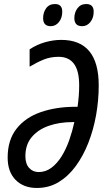

<svg xmlns="http://www.w3.org/2000/svg" viewBox="-20 -923 530 953"><path d="M163 10Q97 10 57.5 -30Q18 -70 18 -141Q18 -228 62 -284Q106 -340 182.5 -366.5Q259 -393 355 -393H365Q369 -421 371 -447.5Q373 -474 373 -499Q373 -572 347 -606.5Q321 -641 271 -641Q230 -641 196 -627Q162 -613 127 -592V-678Q163 -702 204 -713.5Q245 -725 284 -725Q470 -725 470 -499Q470 -425 457 -352Q444 -279 418.5 -214Q393 -149 356 -98.5Q319 -48 271 -19Q223 10 163 10ZM172 -69Q207 -69 235.5 -90.5Q264 -112 286 -147.5Q308 -183 323.5 -227Q339 -271 349 -317H340Q275 -317 222 -298.5Q169 -280 137.5 -242.5Q106 -205 106 -148Q106 -110 124.5 -89.5Q143 -69 172 -69ZM388 -793Q349 -793 349 -833Q349 -861 364.5 -882Q380 -903 408 -903Q445 -903 445 -865Q445 -834 428.5 -813.5Q412 -793 388 -793ZM232 -793Q194 -793 194 -833Q194 -861 209 -882Q224 -903 253 -903Q289 -903 289 -865Q289 -834 272.5 -813.5Q256 -793 232 -793Z"/></svg>

Font: Noto Sans ExtraCondensed Medium
Style: Italic
Weight: 500
Width: 2
Italic angle: -12°
Designer: Monotype Design Team
Foundry: Monotype Imaging Inc.
Version: Version 2.013; ttfautohint (v1.8.4.7-5d5b)